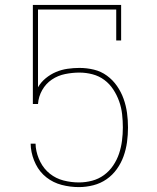

<svg xmlns="http://www.w3.org/2000/svg" viewBox="-20 -755 640 783"><path d="M302 8Q266 8 231.5 -1Q197 -10 169.5 -31.5Q142 -53 126 -85Q110 -117 106 -152L105 -169H125L126 -154Q130 -123 144.5 -94.5Q159 -66 183.5 -46.5Q208 -27 239 -19Q270 -11 302 -11Q329 -11 355.5 -18Q382 -25 404 -41Q426 -57 441.5 -80Q457 -103 465.5 -128.5Q474 -154 477.5 -181Q481 -208 481 -235Q481 -262 478 -289Q475 -316 466 -341.5Q457 -367 442 -390Q427 -413 405.5 -429Q384 -445 357.5 -452Q331 -459 304 -459Q275 -459 245.5 -453Q216 -447 191.5 -430.5Q167 -414 152 -387.5Q137 -361 135 -331H114V-735H474V-590H454V-716H135V-399Q147 -420 166.5 -436Q186 -452 208.5 -461.5Q231 -471 255.5 -474.5Q280 -478 304 -478Q334 -478 363 -471Q392 -464 416 -446.5Q440 -429 457 -404.5Q474 -380 484 -352Q494 -324 498 -294.5Q502 -265 502 -235Q502 -205 498 -175.5Q494 -146 484 -118Q474 -90 456.5 -65.5Q439 -41 414.5 -24Q390 -7 360.5 0.5Q331 8 302 8Z"/></svg>

Font: Iosevka Curly Slab ThEx
Style: Regular
Weight: 100
Width: 7
Monospace: yes
Designer: Belleve Invis
Foundry: Belleve Invis
Version: Version 11.1.0; ttfautohint (v1.8.3)